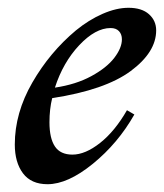

<svg xmlns="http://www.w3.org/2000/svg" viewBox="-20 -465 421 493"><path d="M114 -213Q107 -185 107 -151Q107 -110 121 -89Q135 -68 166 -68Q199 -68 237 -98Q275 -128 306 -182L325 -171Q283 -97 218.5 -44.5Q154 8 102 8Q60 8 39 -20Q18 -48 18 -94Q18 -175 63 -253Q108 -331 175 -387Q208 -414 243.5 -429.5Q279 -445 310 -445Q344 -445 362.5 -428.5Q381 -412 381 -387Q381 -331 315.5 -282.5Q250 -234 114 -213ZM121 -240Q175 -248 214.5 -269.5Q254 -291 273.5 -316.5Q293 -342 293 -364Q293 -377 285.5 -385Q278 -393 264 -393Q225 -393 183.5 -349Q142 -305 121 -240Z"/></svg>

Font: Ibarra Real Nova
Style: Italic
Weight: 400
Italic angle: -22°
Designer: Jose Maria Ribagorda & Octavio Pardo
Foundry: Octavio Pardo
Version: Version 1.014